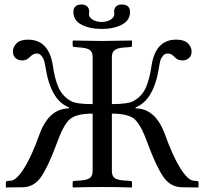

<svg xmlns="http://www.w3.org/2000/svg" viewBox="-20 -826 903 848"><path d="M484.9 -763.2Q484.9 -766.1 484.4 -770.5Q483.9 -774.9 483.9 -775.9Q483.9 -788.1 492.4 -797.1Q501 -806.2 517.1 -806.2Q554.2 -806.2 554.2 -772.9Q554.2 -735.8 518.1 -717Q481.9 -698.2 429 -698.2Q376 -698.2 340.1 -717Q304.2 -735.8 304.2 -772.9Q304.2 -806.2 340.8 -806.2Q356.9 -806.2 365.5 -797.1Q374 -788.1 374 -775.9Q374 -774.9 373.5 -770.5Q373 -766.1 373 -763.2Q373 -750 388.9 -739.5Q404.8 -729 429 -729Q453.1 -729 469 -739.5Q484.9 -750 484.9 -763.2ZM5.9 0V-19Q5.9 -26.9 13.2 -26.9L27.8 -27.8Q52.7 -29.8 86.4 -83Q120.1 -136.2 154.8 -233.9Q196.8 -346.7 284.2 -347.2V-352.1Q204.1 -382.8 181.2 -527.8Q178.2 -546.9 175 -557.9Q171.9 -568.8 163.3 -579.3Q154.8 -589.8 142.1 -589.8Q127 -589.8 111.8 -574.2Q97.7 -559.1 78.1 -559.1Q61 -559.1 49.1 -569.1Q37.1 -579.1 37.1 -599.1Q37.1 -619.1 53.5 -635Q69.8 -650.9 104 -650.9Q196.8 -650.9 213.9 -533.2Q221.7 -479 237.8 -440.9Q253.9 -402.8 291 -380.9Q314.9 -365.7 389.2 -366.2V-574.2Q389.2 -596.2 377.2 -605Q365.2 -613.8 335 -616.2L309.1 -618.2Q301.3 -618.2 300.8 -626V-645L303.2 -647Q403.3 -645 431.2 -645Q463.4 -645 561 -647L563 -645V-626Q563 -618.2 555.2 -618.2L528.8 -616.2Q499 -614.3 486.6 -604.7Q474.1 -595.2 474.1 -574.2V-366.2Q548.3 -366.2 571.8 -380.9Q608.9 -402.8 625 -440.9Q641.1 -479 648.9 -533.2Q666 -651.4 758.8 -650.9Q793 -650.9 809.6 -635Q826.2 -619.1 826.2 -599.1Q826.2 -579.1 814 -569.1Q801.8 -559.1 785.2 -559.1Q764.2 -559.1 751 -574.2Q735.8 -590.3 721.2 -589.8Q708 -589.8 699.5 -579.3Q690.9 -568.8 688 -557.9Q685.1 -546.9 682.1 -527.8Q659.2 -382.8 579.1 -352.1V-347.2Q666 -347.2 708 -233.9Q743.2 -135.7 776.6 -82.8Q810.1 -29.8 835 -27.8L850.1 -26.9Q856.9 -26.9 856.9 -19V0L856 2L782.2 1Q732.4 0 701.2 -45.4Q669.9 -90.8 632.8 -190.9Q604 -272 575.9 -298.1Q547.9 -324.2 474.1 -324.2V-70.8Q474.1 -48.8 486.1 -39.8Q498 -30.8 528.8 -28.8L555.2 -26.9Q563 -26.9 563 -19V0L561 2Q513.2 0 432.1 0Q352.1 0 303.2 2L300.8 0V-19Q300.8 -26.9 308.1 -26.9L335 -28.8Q365.7 -30.8 377.4 -40.3Q389.2 -49.8 389.2 -70.8V-324.2Q314.9 -324.2 286.9 -298.1Q258.8 -272 230 -190.9Q192.9 -90.8 161.9 -45.4Q130.9 0 81.1 1L5.9 2Z"/></svg>

Font: Linux Libertine Display
Style: Regular
Weight: 400
Designer: Philipp H. Poll
Foundry: Philipp H. Poll
Version: Version 5.0.9